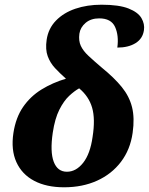

<svg xmlns="http://www.w3.org/2000/svg" viewBox="-20 -785 632 815"><path d="M252 10Q177 10 125 -17.5Q73 -45 49.5 -97Q26 -149 37 -221Q47 -286 78 -331Q109 -376 156 -405Q203 -434 260 -451Q234 -474 213.5 -496Q193 -518 182.5 -546.5Q172 -575 178 -616Q185 -664 217.5 -697.5Q250 -731 300 -748Q350 -765 411 -765Q485 -765 525.5 -749Q566 -733 580.5 -708Q595 -683 591 -657Q586 -621 555.5 -602Q525 -583 478 -583Q485 -634 468.5 -670.5Q452 -707 401 -707Q366 -707 343.5 -688Q321 -669 317 -642Q313 -612 323 -590.5Q333 -569 355.5 -548Q378 -527 412 -498Q465 -455 497 -415.5Q529 -376 540.5 -330Q552 -284 543 -221Q533 -150 493.5 -98Q454 -46 392 -18Q330 10 252 10ZM264 -56Q303 -56 333 -94Q363 -132 373 -204Q385 -280 371 -328Q357 -376 316 -410Q296 -399 273.5 -378Q251 -357 232 -319.5Q213 -282 204 -222Q192 -141 208 -98.5Q224 -56 264 -56Z"/></svg>

Font: Noto Serif SemiCondensed ExtraBold
Style: Italic
Weight: 800
Width: 4
Italic angle: -12°
Designer: Monotype Design Team
Foundry: Monotype Imaging Inc.
Version: Version 2.014; ttfautohint (v1.8.4.7-5d5b)